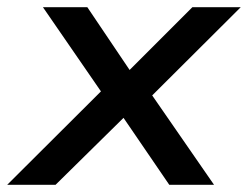

<svg xmlns="http://www.w3.org/2000/svg" viewBox="-43 -512 687 532"><path d="M-23 0 258 -280 260 -225 76 -492H199L325 -305H303L490 -492H624L357 -226V-279L550 0H426L290 -199H313L111 0Z"/></svg>

Font: Nunito Sans 10pt SemiExpanded SemiBold
Style: Italic
Weight: 600
Width: 6
Italic angle: -9°
Designer: Vernon Adams
Foundry: Vernon Adams
Version: Version 3.101;gftools[0.9.27]